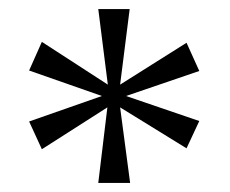

<svg xmlns="http://www.w3.org/2000/svg" viewBox="-20 -780 506 422"><path d="M196 -378 216 -544 72 -452 44 -513 204 -569 44 -625 72 -688 217 -594 196 -760H265L244 -594L390 -686L418 -624L257 -569L418 -514L390 -454L244 -544L266 -378Z"/></svg>

Font: Noto Rashi Hebrew Light
Style: Regular
Weight: 300
Version: Version 1.006